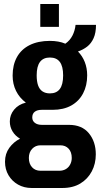

<svg xmlns="http://www.w3.org/2000/svg" viewBox="-20 -743 501 958"><path d="M138 195Q100 195 70 178Q40 161 22.5 131.5Q5 102 5 64Q5 24 26.5 -5.5Q48 -35 80 -51Q56 -65 42.5 -87.5Q29 -110 29 -137Q29 -170 50.5 -196Q72 -222 109 -231Q77 -255 60 -289.5Q43 -324 43 -366Q43 -419 64.5 -458Q86 -497 128 -518Q170 -539 229 -539Q251 -539 270.5 -535.5Q290 -532 306 -525Q329 -541 341.5 -565.5Q354 -590 357 -619H459Q459 -579 447 -552.5Q435 -526 415 -510.5Q395 -495 369 -486Q391 -464 403 -433.5Q415 -403 415 -367Q415 -316 394.5 -277Q374 -238 335.5 -216.5Q297 -195 242 -195H188Q166 -195 153.5 -185.5Q141 -176 141 -157Q141 -140 154 -130Q167 -120 189 -120H324Q389 -120 423.5 -78Q458 -36 458 27Q458 74 438 112Q418 150 381 172.5Q344 195 291 195ZM182 109H276Q294 109 308 101Q322 93 330 78Q338 63 338 45Q338 16 322.5 -1Q307 -18 281 -18H182Q157 -18 140.5 -0.5Q124 17 124 45Q124 74 140 91.5Q156 109 182 109ZM229 -277Q262 -277 278.5 -299Q295 -321 295 -367Q295 -412 278.5 -434Q262 -456 229 -456Q196 -456 179.5 -434Q163 -412 163 -367Q163 -337 170 -317Q177 -297 192 -287Q207 -277 229 -277ZM181 -609V-723H274V-609Z"/></svg>

Font: Archivo Condensed
Style: Bold
Weight: 700
Width: 3
Designer: Hector Gatti
Foundry: Omnibus-Type
Version: Version 2.001